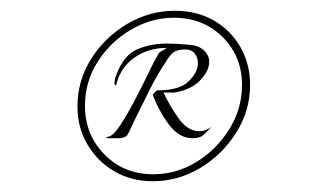

<svg xmlns="http://www.w3.org/2000/svg" viewBox="-20 -732 593 357"><path d="M264 -395Q224 -395 192.5 -413.5Q161 -432 142.5 -463.5Q124 -495 124 -534Q124 -582 149.5 -622.5Q175 -663 216.5 -687.5Q258 -712 305 -712Q346 -712 377.5 -694Q409 -676 427 -644.5Q445 -613 445 -574Q445 -526 419 -485Q393 -444 352 -419.5Q311 -395 264 -395ZM265 -408Q308 -408 345.5 -431Q383 -454 406.5 -492Q430 -530 430 -574Q430 -627 394 -663Q358 -699 303 -699Q261 -699 223 -676.5Q185 -654 161.5 -617Q138 -580 138 -535Q138 -482 174 -445Q210 -408 265 -408ZM183 -475Q176 -475 177 -476Q178 -477 182 -478Q191 -480 203.5 -499Q216 -518 230 -544.5Q244 -571 255.5 -595Q267 -619 273 -629Q275 -634 280.5 -637Q286 -640 290 -643Q257 -643 231.5 -626Q206 -609 197 -578Q196 -573 194 -573Q193 -573 193 -577Q193 -585 196 -592Q210 -630 235.5 -640.5Q261 -651 289 -651Q299 -651 309 -650.5Q319 -650 329 -649Q349 -648 359 -638.5Q369 -629 369 -617Q369 -600 352 -582.5Q335 -565 305 -560H284Q295 -536 312 -512Q329 -488 351 -488Q362 -488 373 -496Q366 -488 356 -479Q348 -475 338 -475Q313 -475 294 -500.5Q275 -526 264 -556Q264 -556 267.5 -560Q271 -564 273 -564Q314 -564 331 -581Q348 -598 348 -614Q348 -625 342 -632.5Q336 -640 325 -640Q310 -640 303 -635Q296 -630 289 -618Q272 -593 258 -564.5Q244 -536 229 -506Q221 -488 217.5 -482Q214 -476 203 -475Z"/></svg>

Font: Mea Culpa
Style: Regular
Weight: 400
Designer: Robert E. Leuschke
Foundry: Robert E. Leuschke
Version: Version 1.010; ttfautohint (v1.8.3)